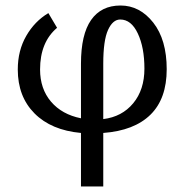

<svg xmlns="http://www.w3.org/2000/svg" viewBox="-20 -470 661 690"><path d="M351.1 -42Q418.5 -50.3 458.7 -98.9Q499 -147.5 499 -223.4Q499 -299.3 475.3 -349.6Q451.7 -399.9 412.1 -399.9Q385.3 -399.9 368.2 -362.3Q351.1 -324.7 351.1 -241.2ZM185.1 -370.1Q124 -318.4 124 -220.2Q124 -150.9 163.3 -104.7Q202.6 -58.6 271 -44.9V-241.2Q271 -346.2 307.4 -398.2Q343.8 -450.2 413.1 -450.2Q482.4 -450.2 530.8 -388.7Q579.1 -327.1 579.1 -221.2Q579.1 -115.2 520.8 -57.9Q462.4 -0.5 351.1 7.8V200.2H271V7.8Q164.1 -2 104 -62.5Q43.9 -123 43.9 -220.2Q43.9 -288.1 74.2 -340.8Q104.5 -393.6 153.8 -422.9Z"/></svg>

Font: Pfennig
Style: Medium
Weight: 500
Version: Version 20120410 ; ttfautohint (v0.8)